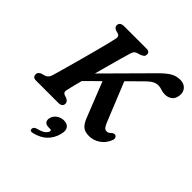

<svg xmlns="http://www.w3.org/2000/svg" viewBox="-258 -886 1334 1334"><g transform="rotate(45 409.0 -219.0)"><path d="M235.5 -100.5Q230.5 -76.5 253 -69L273 -62.5Q283.5 -57 290.2 -50Q297 -43 297 -31.5Q297 0 257 0H40Q19.5 0 12.8 -8Q6 -16 6 -28Q5.5 -41 13.2 -49.2Q21 -57.5 33.5 -61.5L57.5 -68Q83 -74.5 93.5 -108Q101 -132.5 114.5 -181.2Q128 -230 144.8 -290.5Q161.5 -351 177.8 -412Q194 -473 206.8 -523Q219.5 -573 225 -600Q230.5 -626.5 208 -633.5L186.5 -639.5Q163 -649 163 -668Q163 -700 207 -700H425Q456 -700 456 -673Q456 -659.5 447.8 -652.5Q439.5 -645.5 425 -639.5L402.5 -633Q390.5 -629.5 382.2 -621.8Q374 -614 369 -597Q361.5 -573 349.2 -529.2Q337 -485.5 322.2 -431.8Q307.5 -378 293 -324L598.5 -632Q642.5 -676.5 674.2 -694.8Q706 -713 743 -713Q780.5 -713 800.8 -690.5Q821 -668 817.5 -634.5Q814 -598 791.8 -581.2Q769.5 -564.5 739 -564.5Q717 -564.5 699.8 -571.2Q682.5 -578 661 -578Q623.5 -578 579 -533L475.5 -430.5L590.5 -147.5Q600 -123.5 609.5 -110.2Q619 -97 636 -97Q645.5 -97 652.8 -101.5Q660 -106 667.5 -114Q681.5 -126 695 -122Q704 -119.5 708.5 -109.2Q713 -99 706 -81.5Q689 -38.5 652 -13Q615 12.5 570 12.5Q529.5 12.5 508 -6.2Q486.5 -25 470.5 -66L368 -324L265.5 -222.5Q253.5 -176.5 245.2 -143.5Q237 -110.5 235.5 -100.5ZM332.5 168Q304.5 168 294.2 153.5Q284 139 290 116.5Q296.5 90.5 320.2 74.2Q344 58 371.5 58Q404 58 419.2 78.2Q434.5 98.5 423.5 140Q410 190.5 376 224.2Q342 258 282 273Q253.5 280 254 258.5Q254.5 239 280 232Q318.5 222.5 335.8 208.8Q353 195 356.5 180.5Q360 168 345 168Z"/></g></svg>

Font: Fraunces 9pt Soft SemiBold
Style: Italic
Weight: 600
Italic angle: -16°
Version: Version 1.000;[b76b70a41]